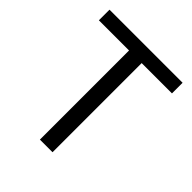

<svg xmlns="http://www.w3.org/2000/svg" viewBox="-200 -866 998 998"><g transform="rotate(45 299.5 -366.5)"><path d="M252.9 0V-655.3H31.2V-733.4H568.4V-655.3H345.7V0Z"/></g></svg>

Font: Taipei Sans TC Beta
Style: Regular
Weight: 400
Designer: JT Foundry
Foundry: JT Foundry
Version: Version 1.000